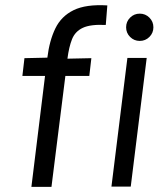

<svg xmlns="http://www.w3.org/2000/svg" viewBox="-20 -725 616 746"><path d="M391 -628Q332 -631 302 -617Q272 -603 260 -573Q248 -543 242 -497L335 -499L327 -430H234L180 1H102L155 -430H67L75 -499L164 -501Q172 -567 195 -614.5Q218 -662 266 -685.5Q314 -709 397 -704ZM523 -566Q501 -566 485.5 -581.5Q470 -597 470 -619Q470 -641 485.5 -656.5Q501 -672 523 -672Q545 -672 560.5 -656.5Q576 -641 576 -619Q576 -597 560.5 -581.5Q545 -566 523 -566ZM488 0H413L475 -500H550Z"/></svg>

Font: Kulim Park
Style: Italic
Weight: 400
Italic angle: -8°
Designer: Noponies / Dale Sattler
Foundry: Noponies
Version: Version 1.000; ttfautohint (v1.8.3)